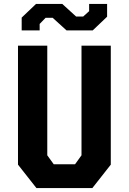

<svg xmlns="http://www.w3.org/2000/svg" viewBox="-20 -964 660 984"><path d="M72.2 -120.2V-730H222.3V-168.1L255.4 -122.1H364.6L397.7 -168.1V-730H547.8V-120.2L453.2 0H166.8ZM370.2 -879.2H406.2L436.8 -906.8V-944H528.9V-878.4L455.2 -808.2H321L249.8 -872.9H213.8L183.2 -841.2V-808.2H91.1V-873.8L164.8 -944H299Z"/></svg>

Font: Monaspace Krypton Var ExLight
Style: Regular
Weight: 200
Designer: Riley Cran and the Lettermatic Team
Version: Version 1.200 (Monaspace Krypton Var)